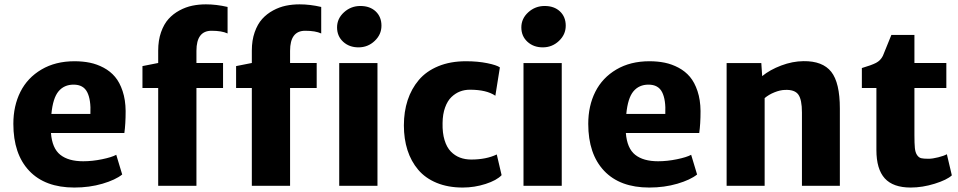

<svg xmlns="http://www.w3.org/2000/svg" viewBox="-20 -842 4341 870"><path d="M316.9 7.8Q184.1 7.8 112.3 -68.1Q40.5 -144 40.5 -280.8Q40.5 -362.3 72.5 -426Q104.5 -489.7 168 -527.1Q231.4 -564.5 317.4 -564.5Q355 -564.5 387.2 -557.9Q419.4 -551.3 449.7 -535.2Q480 -519 501.2 -493.9Q522.5 -468.8 535.6 -429.2Q548.8 -389.6 549.3 -338.9Q549.3 -280.3 543.5 -239.3H210.9Q216.3 -169.9 253.2 -140.6Q290 -111.3 356.9 -111.3Q398.4 -111.3 442.4 -120.4Q486.3 -129.4 506.8 -140.6L533.7 -51.3Q503.4 -26.9 444.3 -9.5Q385.3 7.8 316.9 7.8ZM313.5 -458.5Q270.5 -458.5 245.1 -428Q219.7 -397.5 212.9 -325.7H389.6Q392.6 -390.1 375.2 -424.3Q357.9 -458.5 313.5 -458.5Z M1517.1 0V-556.2H1690.4V0ZM1604.5 -627.4Q1562.5 -627.4 1534.9 -652.8Q1507.3 -678.2 1507.3 -717.8Q1507.3 -757.8 1538.8 -786.4Q1570.3 -814.9 1612.8 -814.9Q1656.2 -814.9 1682.4 -790.3Q1708.5 -765.6 1708.5 -725.6Q1708.5 -685.5 1677.7 -656.5Q1647 -627.4 1604.5 -627.4ZM696.8 0V-443.4H625.5V-542.5L696.8 -556.6V-612.8Q696.8 -659.2 709.7 -696Q722.7 -732.9 743.7 -756.1Q764.6 -779.3 793.2 -794.7Q821.8 -810.1 851.3 -816.2Q880.9 -822.3 913.1 -822.3Q960.4 -822.3 1011.2 -810.5V-690.4Q984.9 -702.6 938.5 -702.6Q870.1 -702.6 870.1 -611.8V-556.6H990.7V-443.4H870.1V0ZM1121.1 0V-443.4H1049.8V-542.5L1121.1 -556.6V-612.8Q1121.1 -659.2 1134 -696Q1147 -732.9 1168 -756.1Q1189 -779.3 1217.5 -794.7Q1246.1 -810.1 1275.6 -816.2Q1305.2 -822.3 1337.4 -822.3Q1384.8 -822.3 1435.5 -810.5V-690.4Q1409.2 -702.6 1362.8 -702.6Q1294.4 -702.6 1294.4 -611.8V-556.6H1415V-443.4H1294.4V0Z M1810.1 -273.9Q1810.1 -335.9 1827.1 -387.9Q1844.2 -439.9 1877.9 -479.7Q1911.6 -519.5 1966.1 -542Q2020.5 -564.5 2091.3 -564.5Q2145 -564.5 2188 -555.7Q2231 -546.9 2245.1 -536.6L2224.6 -408.2Q2184.6 -435.5 2109.4 -435.5Q2085.4 -435.5 2064.5 -427.5Q2043.5 -419.4 2025.6 -402.3Q2007.8 -385.3 1996.8 -355Q1985.8 -324.7 1985.4 -284.2Q1984.4 -239.7 1994.4 -207Q2004.4 -174.3 2022.7 -155.5Q2041 -136.7 2064.2 -127.9Q2087.4 -119.1 2115.2 -119.1Q2183.1 -119.1 2231 -142.1L2252.9 -48.3Q2231 -24.9 2180.4 -8.5Q2129.9 7.8 2076.7 7.8Q2010.3 7.8 1958.7 -13.4Q1907.2 -34.7 1875 -72.8Q1842.8 -110.8 1826.4 -161.6Q1810.1 -212.4 1810.1 -273.9Z M2352.1 0V-556.2H2525.4V0ZM2439.5 -627.4Q2397.5 -627.4 2369.9 -652.8Q2342.3 -678.2 2342.3 -717.8Q2342.3 -757.8 2373.8 -786.4Q2405.3 -814.9 2447.8 -814.9Q2491.2 -814.9 2517.3 -790.3Q2543.5 -765.6 2543.5 -725.6Q2543.5 -685.5 2512.7 -656.5Q2481.9 -627.4 2439.5 -627.4Z M2921.9 7.8Q2789.1 7.8 2717.3 -68.1Q2645.5 -144 2645.5 -280.8Q2645.5 -362.3 2677.5 -426Q2709.5 -489.7 2772.9 -527.1Q2836.4 -564.5 2922.4 -564.5Q2960 -564.5 2992.2 -557.9Q3024.4 -551.3 3054.7 -535.2Q3085 -519 3106.2 -493.9Q3127.4 -468.8 3140.6 -429.2Q3153.8 -389.6 3154.3 -338.9Q3154.3 -280.3 3148.4 -239.3H2815.9Q2821.3 -169.9 2858.2 -140.6Q2895 -111.3 2961.9 -111.3Q3003.4 -111.3 3047.4 -120.4Q3091.3 -129.4 3111.8 -140.6L3138.7 -51.3Q3108.4 -26.9 3049.3 -9.5Q2990.2 7.8 2921.9 7.8ZM2918.5 -458.5Q2875.5 -458.5 2850.1 -428Q2824.7 -397.5 2817.9 -325.7H2994.6Q2997.6 -390.1 2980.2 -424.3Q2962.9 -458.5 2918.5 -458.5Z M3272.5 0V-556.2H3429.7L3433.6 -497.1Q3468.8 -525.9 3520 -545.2Q3571.3 -564.5 3621.1 -564.9Q3707.5 -565.9 3746.6 -516.6Q3785.6 -467.3 3785.6 -350.1V0H3613.8V-332.5Q3613.8 -391.1 3597.2 -413.8Q3580.6 -436.5 3537.1 -434.6Q3515.1 -434.1 3489.5 -423.8Q3463.9 -413.6 3444.8 -397.5V0Z M4106.4 7.8Q4026.9 7.8 3989 -33.9Q3951.2 -75.7 3951.2 -162.1V-443.4H3885.3V-533.7Q3928.7 -546.4 3949.5 -557.1Q3970.2 -567.9 3980.5 -588.9Q3984.4 -596.7 4019 -683.6H4123.5V-556.6H4268.1V-443.4H4123.5V-229.5Q4123.5 -191.4 4125.5 -171.4Q4127.4 -151.4 4135.3 -139.6Q4143.1 -127.9 4154.1 -125.2Q4165 -122.6 4187 -122.6Q4205.6 -122.6 4231.4 -129.2Q4257.3 -135.7 4270.5 -143.1L4293 -47.4Q4271 -26.9 4215.3 -9.5Q4159.7 7.8 4106.4 7.8Z"/></svg>

Font: HaufeMerriweatherSans
Style: Bold
Weight: 700
Designer: Eben Sorkin
Foundry: Eben Sorkin
Version: Version 1.56